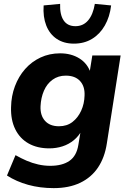

<svg xmlns="http://www.w3.org/2000/svg" viewBox="-20 -779 666 990"><path d="M257 191Q186 191 125 174Q64 157 16 126L60 21Q88 37 117 49.5Q146 62 177 69Q208 76 239 76Q301 76 338 50.5Q375 25 384 -32L397 -110L403 -109Q387 -78 361 -56.5Q335 -35 302.5 -24.5Q270 -14 234 -14Q172 -14 127 -39.5Q82 -65 58.5 -113Q35 -161 37 -226Q38 -284 57 -334.5Q76 -385 109.5 -423Q143 -461 189 -482.5Q235 -504 290 -504Q347 -504 389 -478Q431 -452 447 -404L442 -406L456 -493H602L531 -40Q520 33 485.5 84.5Q451 136 393.5 163.5Q336 191 257 191ZM284 -128Q325 -128 353.5 -150Q382 -172 398.5 -208Q415 -244 416 -287Q418 -334 392.5 -361.5Q367 -389 319 -389Q280 -389 251 -368Q222 -347 206.5 -311Q191 -275 189 -231Q187 -184 212 -156Q237 -128 284 -128ZM361 -554Q309 -554 272.5 -578.5Q236 -603 218.5 -647.5Q201 -692 205 -751L290 -759Q288 -704 308 -674Q328 -644 369 -644Q409 -644 434.5 -674Q460 -704 469 -759L553 -751Q546 -692 520.5 -647.5Q495 -603 454.5 -578.5Q414 -554 361 -554Z"/></svg>

Font: Nunito Sans 11pt ExtraBold
Style: Italic
Weight: 800
Italic angle: -9°
Version: Version 3.101;gftools[0.9.27]